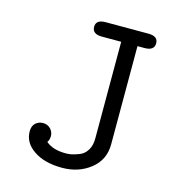

<svg xmlns="http://www.w3.org/2000/svg" viewBox="-96 -693 717 786"><g transform="rotate(15 262.5 -300.0)"><path d="M71 -99Q71 -122 84 -134Q97 -146 116 -146Q135 -146 147.5 -133Q160 -120 160 -102Q160 -86 152 -76Q181 -50 237 -50Q249 -50 261.5 -52.5Q274 -55 293.5 -62.5Q313 -70 325.5 -90Q338 -110 338 -140V-550H256Q215 -550 215 -581Q215 -611 256 -611H437Q478 -611 478 -581Q478 -550 437 -550H407V-134Q407 -68 357 -28.5Q307 11 237 11Q163 11 117 -20Q71 -51 71 -99Z"/></g></svg>

Font: CMU Typewriter Text
Style: Regular
Weight: 500
Monospace: yes
Version: Version 0.7.0